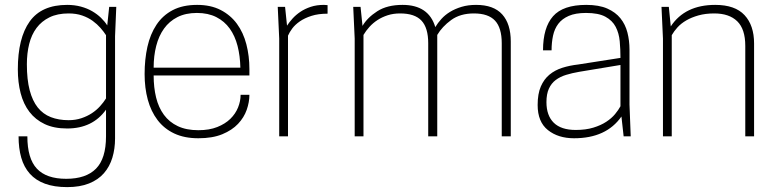

<svg xmlns="http://www.w3.org/2000/svg" viewBox="-20 -558 3168 786"><path d="M255 208Q202 208 164 194Q126 180 102 153Q78 126 67 87.5Q56 49 56 0H92Q92 91 131 132.5Q170 174 251 174Q332 174 373 132.5Q414 91 414 0V-109Q359 -32 255 -32Q201 -32 163 -50Q125 -68 100.5 -100Q76 -132 64.5 -176.5Q53 -221 53 -274Q53 -402 101.5 -470Q150 -538 255 -538Q285 -538 311 -531Q337 -524 357.5 -512Q378 -500 393.5 -485Q409 -470 419 -454L427 -530H456L451 -410V-400V9Q451 51 440 87.5Q429 124 405.5 151Q382 178 344.5 193Q307 208 255 208ZM261 -66Q289 -66 313 -74Q337 -82 356 -94.5Q375 -107 389.5 -123Q404 -139 414 -155V-414Q405 -428 391.5 -443.5Q378 -459 359.5 -472.5Q341 -486 316.5 -494.5Q292 -503 261 -503Q215 -503 182.5 -487Q150 -471 129.5 -443.5Q109 -416 99.5 -378Q90 -340 90 -295Q90 -232 101.5 -188.5Q113 -145 134.5 -118Q156 -91 188 -78.5Q220 -66 261 -66Z M792 8Q735 8 693.5 -11.5Q652 -31 625 -66.5Q598 -102 585 -150Q572 -198 572 -255Q572 -315 583.5 -366.5Q595 -418 620.5 -456.5Q646 -495 687 -516.5Q728 -538 787 -538Q843 -538 883.5 -517Q924 -496 950 -460.5Q976 -425 988.5 -377Q1001 -329 1001 -275V-249H609Q609 -200 619 -159Q629 -118 651 -88Q673 -58 708 -41.5Q743 -25 792 -25Q837 -25 869.5 -38Q902 -51 923 -71.5Q944 -92 954.5 -118Q965 -144 965 -170H1001Q1001 -140 990 -108.5Q979 -77 954.5 -51Q930 -25 890 -8.5Q850 8 792 8ZM964 -281Q963 -329 952.5 -370Q942 -411 920.5 -441Q899 -471 865.5 -488Q832 -505 786 -505Q740 -505 706.5 -488Q673 -471 651.5 -441Q630 -411 619.5 -370Q609 -329 609 -281Z M1159 0H1123V-400L1117 -530H1147L1155 -453Q1164 -467 1177.5 -482Q1191 -497 1209.5 -509.5Q1228 -522 1252 -530Q1276 -538 1306 -538Q1310 -538 1313.5 -537.5Q1317 -537 1321 -537V-502Q1283 -502 1255 -493Q1227 -484 1207.5 -470.5Q1188 -457 1176.5 -441.5Q1165 -426 1159 -412Z M2071 0H2034V-381Q2034 -444 2006.5 -473.5Q1979 -503 1920 -503Q1864 -503 1827 -476Q1790 -449 1770 -415V0H1733V-381Q1733 -444 1705.5 -473.5Q1678 -503 1618 -503Q1590 -503 1567 -495.5Q1544 -488 1525.5 -476Q1507 -464 1492.5 -448Q1478 -432 1468 -415V0H1432V-400L1426 -530H1456L1464 -452Q1484 -486 1524.5 -512Q1565 -538 1628 -538Q1735 -538 1762 -447Q1772 -464 1787 -480.5Q1802 -497 1822.5 -509.5Q1843 -522 1869.5 -530Q1896 -538 1929 -538Q2001 -538 2036 -499Q2071 -460 2071 -388Z M2330 8Q2265 8 2223 -25.5Q2181 -59 2181 -128Q2181 -174 2194 -204Q2207 -234 2229.5 -252.5Q2252 -271 2282 -280.5Q2312 -290 2347 -294L2520 -321Q2520 -356 2517 -389Q2514 -422 2500.5 -448Q2487 -474 2458.5 -489.5Q2430 -505 2379 -505Q2336 -505 2308.5 -493Q2281 -481 2265.5 -460.5Q2250 -440 2244 -412Q2238 -384 2238 -352H2203Q2203 -445 2244 -491.5Q2285 -538 2380 -538Q2432 -538 2466 -523Q2500 -508 2520 -483Q2540 -458 2548.5 -425Q2557 -392 2557 -355V-130L2562 0H2533L2524 -81Q2462 8 2330 8ZM2337 -26Q2378 -26 2409 -35.5Q2440 -45 2462 -59.5Q2484 -74 2498 -91Q2512 -108 2520 -123V-292L2351 -264Q2322 -259 2297.5 -251.5Q2273 -244 2255 -230.5Q2237 -217 2227 -195Q2217 -173 2217 -140Q2217 -85 2247 -55.5Q2277 -26 2337 -26Z M3067 0H3031V-370Q3031 -439 2998 -471Q2965 -503 2904 -503Q2868 -503 2839.5 -495Q2811 -487 2789.5 -474.5Q2768 -462 2753.5 -446Q2739 -430 2730 -414V0H2694V-400L2688 -530H2718L2726 -450Q2784 -538 2908 -538Q2989 -538 3028 -496Q3067 -454 3067 -380Z"/></svg>

Font: Tanohe Sans ExtraLight
Style: Regular
Weight: 250
Designer: Village Type and Design LLC & Cristiano Sobral
Foundry: Cooper Hewitt Smithsonian Design Museum
Version: Version 1.00;September 29, 2021;FontCreator 13.0.0.2655 64-b